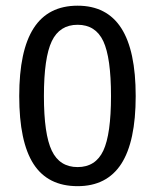

<svg xmlns="http://www.w3.org/2000/svg" viewBox="-20 -636 540 668"><path d="M366.2 -301.8Q366.2 -435.5 339.4 -492.7Q312.5 -549.8 250 -549.8Q187.5 -549.8 160.2 -492.7Q132.8 -435.5 132.8 -301.8Q132.8 -168.9 160.2 -111.8Q187.5 -54.7 250 -54.7Q312.5 -54.7 339.4 -111.8Q366.2 -168.9 366.2 -301.8ZM452.1 -301.8Q452.1 -143.6 401.9 -65.9Q351.6 11.7 250 11.7Q146.5 11.7 96.7 -65.4Q46.9 -142.6 46.9 -301.8Q46.9 -460 97.2 -538.1Q147.5 -616.2 250 -616.2Q351.6 -616.2 401.9 -538.1Q452.1 -460 452.1 -301.8Z"/></svg>

Font: BabelStone Marchen
Style: Regular
Weight: 400
Designer: Andrew West
Foundry: Andrew West
Version: Version 9.003 2021-11-11